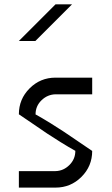

<svg xmlns="http://www.w3.org/2000/svg" viewBox="-20 -853 508 873"><path d="M232.5 -75Q268.3 -75.8 295.4 -102.5Q322.5 -129.2 322.5 -166.7H323.3Q291.7 -184.2 255 -207.1Q218.3 -230 193.8 -246.2Q169.2 -262.5 127.1 -291.7Q85 -320.8 65.8 -333.3Q65.8 -402.5 114.6 -451.2Q163.3 -500 232.5 -500H399.2V-424.2H232.5Q195.8 -423.3 168.8 -397.1Q141.7 -370.8 141.7 -333.3H140.8Q172.5 -315.8 209.6 -292.9Q246.7 -270 270.8 -253.8Q295 -237.5 337.9 -208.3Q380.8 -179.2 399.2 -166.7Q399.2 -97.5 350.4 -48.8Q301.7 0 232.5 0H65.8V-75ZM307.5 -833.3Q240 -765 140.8 -666.7H65.8L232.5 -833.3Z"/></svg>

Font: 0xA000
Style: Regular
Weight: 400
Version: Version 0.1